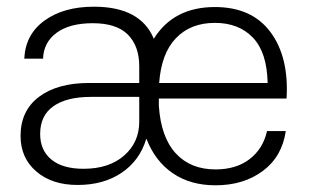

<svg xmlns="http://www.w3.org/2000/svg" viewBox="-20 -550 954 579"><path d="M213.9 7.8Q136.7 7.8 89.4 -33Q42 -73.7 42 -140.1Q42 -216.3 97.7 -258.1Q153.3 -299.8 249 -299.8H399.9V-350.1Q399.9 -411.1 365.7 -445.6Q331.5 -480 259.8 -480Q189.5 -480 150.4 -450.9Q111.3 -421.9 109.9 -373H53.2Q56.6 -446.3 114.3 -488Q171.9 -529.8 263.2 -529.8Q403.8 -529.8 443.8 -433.1Q503.4 -528.8 627.9 -528.8Q739.3 -528.8 795.4 -453.6Q851.6 -378.4 844.2 -252.9H459V-231Q465.3 -136.2 510 -87.6Q554.7 -39.1 629.9 -39.1Q692.4 -39.1 732.9 -70.3Q773.4 -101.6 785.2 -154.8H841.8Q830.6 -77.6 772.5 -34.4Q714.4 8.8 629.9 8.8Q554.2 8.8 501 -27.6Q447.8 -64 421.9 -130.9H420.9Q401.4 -65.9 346.9 -29.1Q292.5 7.8 213.9 7.8ZM101.1 -146Q101.1 -96.7 135 -68.8Q168.9 -41 231.9 -41Q308.6 -41 354.2 -80.8Q399.9 -120.6 399.9 -183.1V-257.8H253.9Q181.2 -257.8 141.1 -229.7Q101.1 -201.7 101.1 -146ZM460 -299.8H787.1Q785.2 -392.1 742.7 -436.5Q700.2 -481 627.9 -481Q554.7 -481 510.5 -434.8Q466.3 -388.7 460 -299.8Z"/></svg>

Font: Lumene Sans Light
Style: Regular
Weight: 300
Designer: Deni Anggara
Version: Version 1.003;Glyphs 3.1.2 (3151)